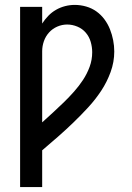

<svg xmlns="http://www.w3.org/2000/svg" viewBox="-20 -763 540 783"><path d="M62 0V-735H152V-667Q163 -684 177 -698.5Q191 -713 208.5 -723Q226 -733 245.5 -738Q265 -743 285 -743Q308 -743 331 -736.5Q354 -730 373 -716.5Q392 -703 406 -684Q420 -665 428.5 -643.5Q437 -622 441.5 -599Q446 -576 446 -553Q446 -510 431 -469Q416 -428 392.5 -392.5Q369 -357 340 -325.5Q311 -294 280 -264Q249 -234 217 -206Q185 -178 152 -150V0ZM152 -264Q174 -284 196.5 -304.5Q219 -325 240.5 -346Q262 -367 282 -389.5Q302 -412 318.5 -437Q335 -462 345.5 -490.5Q356 -519 356 -550Q356 -571 350 -592Q344 -613 330 -629.5Q316 -646 295.5 -654.5Q275 -663 254 -663Q233 -663 213.5 -654.5Q194 -646 180 -630.5Q166 -615 159 -595Q152 -575 152 -554Z"/></svg>

Font: Iosevka SS18 Medium
Style: Regular
Weight: 500
Monospace: yes
Designer: Belleve Invis
Foundry: Belleve Invis
Version: Version 25.1.1; ttfautohint (v1.8.4)